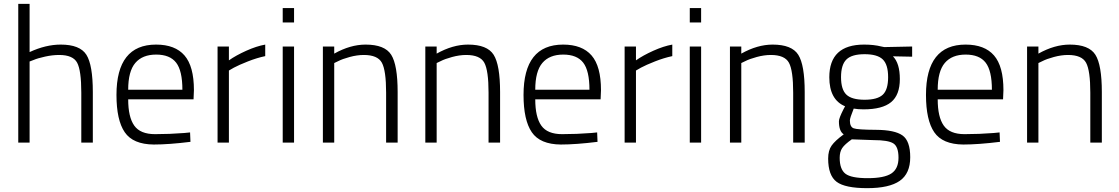

<svg xmlns="http://www.w3.org/2000/svg" viewBox="-20 -742 5822 999"><path d="M134 0H75V-722H134V-471Q218 -510 296 -510Q396 -510 429.5 -457Q463 -404 463 -263V0H403V-260Q403 -375 381.5 -415.5Q360 -456 288 -456Q253 -456 214.5 -447.5Q176 -439 155 -430L134 -422Z M939 -50 969 -53 971 -4Q858 10 780 10Q672 9 629 -54Q586 -117 586 -248Q586 -510 792 -510Q891 -510 940 -453.5Q989 -397 989 -273L987 -225H647Q647 -133 678.5 -88.5Q710 -44 786.5 -44Q863 -44 939 -50ZM647 -275H929Q929 -374 896.5 -416Q864 -458 792.5 -458Q721 -458 684 -414.5Q647 -371 647 -275Z M1112 0V-500H1171V-428Q1208 -454 1261.5 -478Q1315 -502 1360 -510V-450Q1317 -441 1270 -422.5Q1223 -404 1197 -390L1171 -375V0Z M1451 0V-500H1510V0ZM1451 -625V-700H1510V-625Z M1719 0H1660V-500H1719V-463Q1803 -510 1882 -510Q1982 -510 2015.5 -457Q2049 -404 2049 -263V0H1989V-260Q1989 -375 1967 -415.5Q1945 -456 1873 -456Q1838 -456 1799.5 -445.5Q1761 -435 1740 -424L1719 -414Z M2252 0H2193V-500H2252V-463Q2336 -510 2415 -510Q2515 -510 2548.5 -457Q2582 -404 2582 -263V0H2522V-260Q2522 -375 2500 -415.5Q2478 -456 2406 -456Q2371 -456 2332.5 -445.5Q2294 -435 2273 -424L2252 -414Z M3057 -50 3087 -53 3089 -4Q2976 10 2898 10Q2790 9 2747 -54Q2704 -117 2704 -248Q2704 -510 2910 -510Q3009 -510 3058 -453.5Q3107 -397 3107 -273L3105 -225H2765Q2765 -133 2796.5 -88.5Q2828 -44 2904.5 -44Q2981 -44 3057 -50ZM2765 -275H3047Q3047 -374 3014.5 -416Q2982 -458 2910.5 -458Q2839 -458 2802 -414.5Q2765 -371 2765 -275Z M3230 0V-500H3289V-428Q3326 -454 3379.5 -478Q3433 -502 3478 -510V-450Q3435 -441 3388 -422.5Q3341 -404 3315 -390L3289 -375V0Z M3569 0V-500H3628V0ZM3569 -625V-700H3628V-625Z M3837 0H3778V-500H3837V-463Q3921 -510 4000 -510Q4100 -510 4133.5 -457Q4167 -404 4167 -263V0H4107V-260Q4107 -375 4085 -415.5Q4063 -456 3991 -456Q3956 -456 3917.5 -445.5Q3879 -435 3858 -424L3837 -414Z M4289 83Q4289 41 4307 15.5Q4325 -10 4370 -43Q4345 -59 4345 -111Q4345 -127 4369 -174L4377 -189Q4295 -223 4295 -340Q4295 -510 4476 -510Q4527 -510 4566 -500L4581 -497L4726 -500V-447L4626 -449Q4662 -413 4662 -330.5Q4662 -248 4616.5 -210.5Q4571 -173 4473 -173Q4444 -173 4422 -177Q4402 -128 4402 -115Q4402 -82 4421.5 -74.5Q4441 -67 4538 -66.5Q4635 -66 4675.5 -37.5Q4716 -9 4716 76Q4716 161 4661.5 199Q4607 237 4492 237Q4377 237 4333 204Q4289 171 4289 83ZM4349 79Q4349 139 4379 162Q4409 185 4495 185Q4581 185 4618 160.5Q4655 136 4655 78.5Q4655 21 4628 4Q4601 -13 4525 -13L4412 -17Q4375 9 4362 28.5Q4349 48 4349 79ZM4356 -340.5Q4356 -276 4384 -249.5Q4412 -223 4478.5 -223Q4545 -223 4573 -249Q4601 -275 4601 -340.5Q4601 -406 4573 -433Q4545 -460 4478.5 -460Q4412 -460 4384 -432.5Q4356 -405 4356 -340.5Z M5151 -50 5181 -53 5183 -4Q5070 10 4992 10Q4884 9 4841 -54Q4798 -117 4798 -248Q4798 -510 5004 -510Q5103 -510 5152 -453.5Q5201 -397 5201 -273L5199 -225H4859Q4859 -133 4890.5 -88.5Q4922 -44 4998.5 -44Q5075 -44 5151 -50ZM4859 -275H5141Q5141 -374 5108.5 -416Q5076 -458 5004.5 -458Q4933 -458 4896 -414.5Q4859 -371 4859 -275Z M5383 0H5324V-500H5383V-463Q5467 -510 5546 -510Q5646 -510 5679.5 -457Q5713 -404 5713 -263V0H5653V-260Q5653 -375 5631 -415.5Q5609 -456 5537 -456Q5502 -456 5463.5 -445.5Q5425 -435 5404 -424L5383 -414Z"/></svg>

Font: Titillium Web
Style: Light
Weight: 300
Version: Version 1.001;PS 57.000;hotconv 1.0.70;makeotf.lib2.5.55311